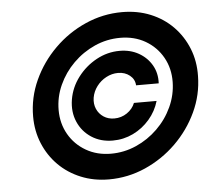

<svg xmlns="http://www.w3.org/2000/svg" viewBox="-53 -799 1016 870"><g transform="rotate(-5 455.5 -364.0)"><path d="M272 -363.3Q281.2 -418.9 315.9 -464.6Q350.6 -510.3 400.6 -537.6Q450.7 -564.9 506.3 -564.9Q555.2 -564.9 593 -543.5Q630.9 -522 651.9 -485.6Q672.9 -449.2 670.4 -402.8H567.4Q565.9 -430.7 543.9 -448.2Q522 -465.8 490.7 -465.8Q462.4 -465.8 436.8 -452.1Q411.1 -438.5 393.6 -415.3Q376 -392.1 371.1 -363.8Q366.7 -335.9 376.7 -312.7Q386.7 -289.6 407.7 -275.6Q428.7 -261.7 456.5 -261.7Q488.3 -261.7 514.2 -279.3Q540 -296.9 550.8 -324.2H653.8Q640.6 -278.3 608.9 -241.5Q577.1 -204.6 533.7 -183.6Q490.2 -162.6 440.9 -162.6Q385.7 -162.6 344.2 -189.7Q302.7 -216.8 283 -262.5Q263.2 -308.1 272 -363.3ZM408.7 11.2Q339.8 11.2 281.5 -12.7Q223.1 -36.6 180.4 -79.3Q137.7 -122.1 114 -179.2Q90.3 -236.3 90.3 -302.2Q90.3 -388.7 126.2 -467Q162.1 -545.4 223.9 -606.7Q285.6 -668 365.5 -703.4Q445.3 -738.8 532.7 -738.8Q603 -738.8 661.9 -714.6Q720.7 -690.4 763.2 -647Q805.7 -603.5 828.9 -545.7Q852.1 -487.8 850.6 -420.4Q849.6 -335 813.2 -257.3Q776.9 -179.7 715.1 -119.1Q653.3 -58.6 574.2 -23.7Q495.1 11.2 408.7 11.2ZM427.7 -104Q487.8 -104 542.5 -128.2Q597.2 -152.3 640.1 -194.3Q683.1 -236.3 708 -290.3Q732.9 -344.2 733.9 -403.3Q734.9 -465.3 706.8 -515.4Q678.7 -565.4 628.7 -594.5Q578.6 -623.5 514.2 -623.5Q453.1 -623.5 397.9 -598.9Q342.8 -574.2 300 -531.7Q257.3 -489.3 232.7 -435.1Q208 -380.9 208 -321.3Q208 -260.3 236.3 -210.9Q264.6 -161.6 314.5 -132.8Q364.3 -104 427.7 -104Z"/></g></svg>

Font: Inter 17pt
Style: Bold Italic
Weight: 700
Italic angle: -9.3988°
Version: Version 4.001;git-66647c0bb